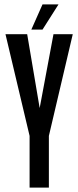

<svg xmlns="http://www.w3.org/2000/svg" viewBox="-20 -856 357 876"><path d="M123 -721H174L247 -836H174ZM203 0V-236L312 -700H224L161 -363L104 -700H5L115 -236V0Z"/></svg>

Font: Queering
Style: Regular
Weight: 400
Designer: Adam Naccarato
Foundry: adamnac
Version: Version 2.000;hotconv 1.0.109;makeotfexe 2.5.65596